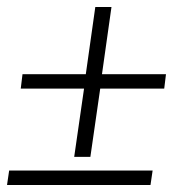

<svg xmlns="http://www.w3.org/2000/svg" viewBox="-31 -526 497 546"><path d="M28 -274 33 -315H213L240 -506H286L259 -315H441L436 -274H254L226 -80H180L208 -274ZM403 -41 397 0H-11L-5 -41Z"/></svg>

Font: Unna
Style: Italic
Weight: 400
Italic angle: -8.05°
Designer: Jorge de Buen Unna
Foundry: Omnibus-Type
Version: Version 2.008